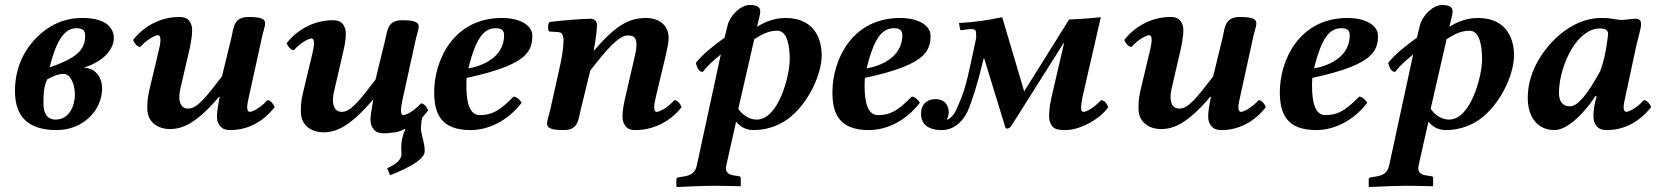

<svg xmlns="http://www.w3.org/2000/svg" viewBox="-20 -511 6633 769"><path d="M310 -439C238 -439 177 -412 124 -358C66 -298 40 -225 40 -146C40 -42 95 10 207 10C311 10 389 -67 389 -158C389 -186 375 -237 316 -240C412 -271 436 -327 436 -358C436 -391 415 -439 310 -439ZM280 -134C280 -89 259 -32 202 -32C183 -32 154 -41 154 -97C154 -126 154 -163 169 -193C194 -207 215 -215 235 -215C263 -215 280 -171 280 -134ZM321 -367C321 -308 282 -277 179 -241C207 -358 243 -398 286 -398C317 -398 321 -384 321 -367Z M857 -107C853 -86 849 -64 849 -47C849 -38 850 -29 852 -23C860 -3 872 10 902 10C972 10 1034 -23 1080 -82C1077 -91 1065 -110 1051 -110C1025 -80 991 -63 981 -63C973 -63 970 -71 970 -81C970 -94 974 -110 977 -124L1029 -361C1033 -381 1042 -406 1042 -416C1042 -433 1032 -443 976 -443C915 -443 916 -400 907 -361L869 -205C806 -123 770 -76 734 -76C697 -76 693 -117 703 -158L740 -318C747 -350 753 -392 747 -410C739 -431 728 -443 698 -443C628 -443 559 -410 513 -351C516 -342 528 -323 542 -323C568 -353 602 -370 612 -370C629 -370 622 -335 616 -309L578 -150C570 -116 570 -95 570 -78C570 -77 570 -77 570 -76C570 -16 620 6 659 6C711 6 766 -16 858 -124L860 -122C851 -80 857 -107 857 -107Z M1313 -430C1244 -430 1174 -397 1128 -338C1131 -329 1143 -310 1157 -310C1183 -340 1217 -357 1227 -357C1244 -357 1237 -322 1231 -296L1193 -137C1185 -103 1185 -83 1185 -65C1185 -64 1185 -64 1185 -63C1185 -3 1235 19 1274 19C1326 19 1381 -3 1473 -111L1475 -109C1466 -67 1472 -94 1472 -94C1469 -73 1464 -51 1464 -34C1464 -25 1465 -16 1467 -10C1475 10 1487 23 1517 23C1530 23 1542 22 1554 20C1570 19 1586 14 1602 5C1603 5 1604 5 1604 4C1592 32 1587 55 1587 78C1587 90 1588 98 1588 104C1588 134 1560 149 1531 163L1542 191C1636 154 1681 122 1681 95C1681 80 1679 68 1676 55C1674 44 1666 21 1666 3C1666 -7 1668 -29 1671 -39C1677 -48 1679 -48 1695 -69C1692 -78 1680 -97 1666 -97C1640 -67 1606 -50 1596 -50C1588 -50 1586 -58 1586 -68C1586 -81 1589 -97 1592 -111L1644 -348C1648 -368 1657 -393 1657 -403C1657 -420 1647 -430 1591 -430C1530 -430 1532 -387 1522 -348L1484 -192C1421 -110 1385 -63 1349 -63C1313 -63 1308 -104 1318 -145L1355 -305C1363 -337 1369 -379 1362 -397C1355 -418 1343 -430 1313 -430Z M1849 -199C1975 -226 2047 -255 2081 -288C2112 -317 2112 -351 2112 -369C2112 -404 2071 -439 1990 -439C1796 -439 1719 -269 1719 -142C1719 -57 1745 10 1865 10C1932 10 2010 -23 2069 -99C2064 -110 2049 -124 2037 -124C1980 -66 1949 -50 1901 -50C1862 -50 1848 -98 1848 -165C1848 -170 1848 -191 1849 -199ZM1999 -370C1999 -280 1909 -246 1856 -237C1890 -378 1928 -398 1967 -398C1988 -398 1999 -390 1999 -370Z M2222 -243 2184 -72C2179 -52 2171 -27 2171 -17C2171 -1 2181 10 2237 10C2298 10 2296 -33 2306 -72L2344 -228C2407 -310 2458 -369 2494 -369C2515 -369 2529 -364 2529 -333C2529 -319 2528 -309 2520 -275L2483 -115C2475 -83 2470 -41 2476 -23C2484 -3 2495 10 2525 10C2595 10 2664 -23 2710 -82C2707 -91 2695 -110 2681 -110C2655 -80 2621 -63 2611 -63C2594 -63 2601 -98 2607 -124L2645 -283C2653 -318 2658 -341 2658 -359C2658 -419 2608 -439 2569 -439C2505 -439 2452 -417 2360 -309L2358 -311C2367 -353 2371 -395 2371 -412C2371 -426 2360 -436 2347 -436C2315 -436 2228 -429 2181 -423C2174 -415 2173 -394 2179 -385L2219 -382C2233 -381 2237 -364 2237 -352C2237 -341 2237 -309 2222 -243Z M3012 -404C3016 -422 3025 -452 3025 -464C3025 -481 3015 -491 2983 -491C2945 -491 2903 -447 2894 -409L2882 -360C2832 -324 2795 -294 2767 -259C2771 -245 2777 -223 2795 -223C2817 -252 2839 -270 2867 -293L2771 151C2765 179 2750 191 2718 196L2699 199C2694 200 2689 201 2689 207V236L2691 238C2691 238 2802 233 2838 233C2877 233 2945 235 2945 235L2947 233V203C2947 198 2945 196 2941 195L2922 192C2907 190 2881 185 2889 151L2928 -23C2943 -7 2963 10 2999 10C3054 10 3108 -10 3149 -45C3226 -111 3271 -220 3271 -289C3271 -373 3227 -439 3127 -439C3076 -439 3039 -420 3012 -404ZM3143 -273C3143 -207 3098 -32 3011 -32C2985 -32 2958 -46 2937 -75L3001 -354C3026 -370 3055 -388 3093 -388C3135 -388 3143 -322 3143 -273Z M3444 -199C3570 -226 3642 -255 3676 -288C3707 -317 3707 -351 3707 -369C3707 -404 3666 -439 3585 -439C3391 -439 3314 -269 3314 -142C3314 -57 3340 10 3460 10C3527 10 3605 -23 3664 -99C3659 -110 3644 -124 3632 -124C3575 -66 3544 -50 3496 -50C3457 -50 3443 -98 3443 -165C3443 -170 3443 -191 3444 -199ZM3594 -370C3594 -280 3504 -246 3451 -237C3485 -378 3523 -398 3562 -398C3583 -398 3594 -390 3594 -370Z M3808 -67C3800 -50 3782 -32 3772 -32C3772 -32 3780 -47 3780 -59C3780 -88 3765 -114 3727 -114C3696 -114 3669 -97 3669 -55C3669 -19 3691 10 3752 10C3794 10 3830 -15 3854 -62C3872 -101 3898 -184 3917 -266L3921 -280L4005 -6C4006 1 4010 4 4014 4C4019 4 4025 1 4030 -6L4239 -337L4242 -339L4190 -115C4183 -83 4178 -38 4186 -20C4195 -1 4201 10 4248 10C4304 10 4384 -32 4419 -82C4412 -97 4407 -107 4390 -110C4362 -79 4331 -63 4320 -63C4313 -63 4310 -68 4310 -80C4310 -87 4312 -104 4316 -124L4389 -442C4352 -438 4280 -433 4262 -433L4082 -145L3994 -442C3939 -431 3886 -422 3821 -419L3825 -395C3826 -391 3828 -389 3832 -390L3849 -393C3850 -393 3850 -393 3851 -393C3870 -395 3888 -397 3889 -383L3890 -360L3870 -266C3847 -161 3841 -140 3808 -67Z M4827 -107C4823 -86 4819 -64 4819 -47C4819 -38 4820 -29 4822 -23C4830 -3 4842 10 4872 10C4942 10 5004 -23 5050 -82C5047 -91 5035 -110 5021 -110C4995 -80 4961 -63 4951 -63C4943 -63 4940 -71 4940 -81C4940 -94 4944 -110 4947 -124L4999 -361C5003 -381 5012 -406 5012 -416C5012 -433 5002 -443 4946 -443C4885 -443 4886 -400 4877 -361L4839 -205C4776 -123 4740 -76 4704 -76C4667 -76 4663 -117 4673 -158L4710 -318C4717 -350 4723 -392 4717 -410C4709 -431 4698 -443 4668 -443C4598 -443 4529 -410 4483 -351C4486 -342 4498 -323 4512 -323C4538 -353 4572 -370 4582 -370C4599 -370 4592 -335 4586 -309L4548 -150C4540 -116 4540 -95 4540 -78C4540 -77 4540 -77 4540 -76C4540 -16 4590 6 4629 6C4681 6 4736 -16 4828 -124L4830 -122C4821 -80 4827 -107 4827 -107Z M5236 -199C5362 -226 5434 -255 5468 -288C5499 -317 5499 -351 5499 -369C5499 -404 5458 -439 5377 -439C5183 -439 5106 -269 5106 -142C5106 -57 5132 10 5252 10C5319 10 5397 -23 5456 -99C5451 -110 5436 -124 5424 -124C5367 -66 5336 -50 5288 -50C5249 -50 5235 -98 5235 -165C5235 -170 5235 -191 5236 -199ZM5386 -370C5386 -280 5296 -246 5243 -237C5277 -378 5315 -398 5354 -398C5375 -398 5386 -390 5386 -370Z M5785 -404C5789 -422 5798 -452 5798 -464C5798 -481 5788 -491 5756 -491C5718 -491 5676 -447 5667 -409L5655 -360C5605 -324 5568 -294 5540 -259C5544 -245 5550 -223 5568 -223C5590 -252 5612 -270 5640 -293L5544 151C5538 179 5523 191 5491 196L5472 199C5467 200 5462 201 5462 207V236L5464 238C5464 238 5575 233 5611 233C5650 233 5718 235 5718 235L5720 233V203C5720 198 5718 196 5714 195L5695 192C5680 190 5654 185 5662 151L5701 -23C5716 -7 5736 10 5772 10C5827 10 5881 -10 5922 -45C5999 -111 6044 -220 6044 -289C6044 -373 6000 -439 5900 -439C5849 -439 5812 -420 5785 -404ZM5916 -273C5916 -207 5871 -32 5784 -32C5758 -32 5731 -46 5710 -75L5774 -354C5799 -370 5828 -388 5866 -388C5908 -388 5916 -322 5916 -273Z M6532 -436C6514 -436 6491 -431 6473 -431C6467 -431 6462 -432 6457 -433C6430 -436 6432 -439 6392 -439C6308 -439 6228 -386 6173 -316C6128 -259 6099 -192 6099 -118C6099 -49 6133 10 6206 10C6249 10 6311 -38 6371 -127L6375 -125L6370 -107C6365 -86 6362 -64 6362 -47C6362 -38 6363 -29 6365 -23C6373 -3 6385 10 6415 10C6485 10 6547 -23 6593 -82C6590 -91 6578 -110 6564 -110C6538 -80 6504 -63 6494 -63C6486 -63 6483 -71 6483 -81C6483 -94 6487 -110 6490 -124L6532 -320C6541 -360 6553 -398 6553 -415C6553 -429 6545 -436 6532 -436ZM6389 -226C6340 -136 6300 -85 6268 -85C6237 -85 6224 -108 6224 -138C6224 -196 6244 -263 6275 -315C6304 -363 6344 -397 6387 -397C6408 -397 6419 -391 6421 -378C6421 -378 6414 -290 6389 -226Z"/></svg>

Font: Libertinus Serif
Style: Bold Italic
Weight: 700
Italic angle: -12°
Designer: Philipp H. Poll, Khaled Hosny
Foundry: Caleb Maclennan
Version: Version 7.050;RELEASE